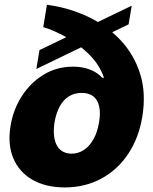

<svg xmlns="http://www.w3.org/2000/svg" viewBox="-20 -784 649 815"><path d="M525.9 -680.7 134.3 -491.2 147.5 -571.3 539.1 -759.8ZM254.4 11.7Q173.3 11.2 117.2 -21.2Q61 -53.7 36.4 -112.5Q11.7 -171.4 24.9 -250Q36.1 -318.8 72.5 -375.7Q108.9 -432.6 164.8 -466.8Q220.7 -501 290 -501Q317.9 -501 341.1 -495.1Q364.3 -489.3 382.3 -479Q400.4 -468.8 413.6 -454.1H421.4Q402.3 -509.3 359.1 -552.2Q315.9 -595.2 263.4 -625Q210.9 -654.8 163.6 -668.9L179.2 -763.7Q272.5 -751.5 353.3 -713.1Q434.1 -674.8 491.7 -613.5Q549.3 -552.2 575 -470.2Q600.6 -388.2 584 -288.1Q569.3 -199.2 524.7 -131.6Q480 -64 411.1 -26.4Q342.3 11.2 254.4 11.7ZM283.7 -131.8Q312.5 -131.8 336.2 -147.5Q359.9 -163.1 376.7 -192.9Q393.6 -222.7 400.4 -264.6Q407.2 -304.2 401.1 -332Q395 -359.9 376.5 -374.8Q357.9 -389.6 326.7 -389.6Q295.4 -389.6 272 -374.8Q248.5 -359.9 233.4 -332Q218.3 -304.2 211.4 -264.6Q205.1 -223.1 211.7 -193.1Q218.3 -163.1 236.8 -147.5Q255.4 -131.8 283.7 -131.8Z"/></svg>

Font: Inter 18pt Black
Style: Italic
Weight: 900
Italic angle: -9.3988°
Designer: Rasmus Andersson
Foundry: rsms
Version: Version 4.001;git-66647c0bb